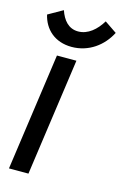

<svg xmlns="http://www.w3.org/2000/svg" viewBox="-114 -713 493 762"><g transform="rotate(15 132.0 -331.5)"><path d="M127 -596C87 -596 64 -625 51 -663L-9 -629C4 -572 48 -530 118 -530C188 -530 244 -572 273 -629L223 -663C200 -625 167 -596 127 -596ZM71 -482 3 0H83L151 -482Z"/></g></svg>

Font: Cantarell
Style: Oblique
Weight: 400
Italic angle: -8°
Designer: Dave Crossland
Version: Version 0.024